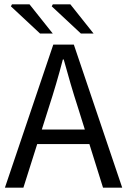

<svg xmlns="http://www.w3.org/2000/svg" viewBox="-20 -861 584 881"><path d="M2.6 0 224.5 -656.3H318.8L540.7 0H452.7L338 -366.6Q320.1 -421.7 304 -476.5Q288 -531.3 272.4 -588H268.4Q253.5 -530.7 237.4 -476.2Q221.4 -421.7 203.5 -366.6L87.4 0ZM119.4 -199.8V-266.5H421.6V-199.8ZM163.8 -707.1 30 -831.9 34.9 -841H115.5L222.1 -707.1ZM351.2 -707.1 217.4 -831.9 222.3 -841H302.9L409.4 -707.1Z"/></svg>

Font: Source Sans 3
Style: Regular
Weight: 200
Designer: Paul D. Hunt
Foundry: Adobe
Version: Version 3.046;hotconv 1.0.118;makeotfexe 2.5.65603